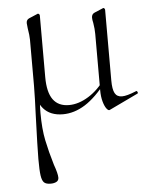

<svg xmlns="http://www.w3.org/2000/svg" viewBox="-50 -438 603 756"><g transform="rotate(-5 251.5 -60.5)"><path d="M88 -115V-297Q88 -313 83 -343Q81 -359 81 -363Q81 -376 92 -381L125 -395Q126 -396 128 -396Q131 -396 133 -393.5Q135 -391 135 -388V-145Q135 -85 156 -56Q177 -27 219 -27Q257 -27 296.5 -51.5Q336 -76 365 -119L370 -108Q323 -47 280 -20Q237 7 192 7Q142 7 115 -24Q88 -55 88 -115ZM80 174Q80 133 85 -7Q86 -33 87 -61Q88 -89 88 -115L111 -103Q104 -54 104 -6Q104 57 113.5 103Q123 149 139 202Q152 238 152 254Q152 265 143 270Q134 275 120 275Q102 275 94 267.5Q86 260 83 239.5Q80 219 80 174ZM346 -75V-297Q346 -317 342 -341Q339 -353 339 -362Q339 -376 351 -381L384 -395L386 -396Q389 -396 391 -393.5Q393 -391 393 -388V-109Q393 -74 401.5 -58.5Q410 -43 430 -43Q449 -43 485 -58L487 -59Q491 -59 492.5 -54Q494 -49 490 -48L377 6Q372 9 364.5 -0.5Q357 -10 351.5 -29.5Q346 -49 346 -75Z"/></g></svg>

Font: Cormorant SC Light
Style: Regular
Weight: 300
Designer: Christian Thalmann (Catharsis Fonts)
Foundry: Catharsis Fonts
Version: Version 4.000